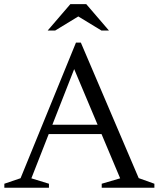

<svg xmlns="http://www.w3.org/2000/svg" viewBox="-28 -886 748 906"><path d="M175 -253.5V-297.5H508V-253.5ZM626.5 -45.5 700.5 -19V0H452V-19L539 -44.5L306 -598H337L120 -44.5L203 -19V0H-7.5V-19L69 -45L330.5 -685H353.5ZM334 -813H349L232.5 -742H197L304 -866.5H379L486 -742H450.5Z"/></svg>

Font: Newsreader 24pt
Style: Regular
Weight: 400
Designer: Hugues Gentile
Foundry: Production Type
Version: Version 1.003